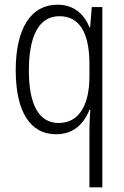

<svg xmlns="http://www.w3.org/2000/svg" viewBox="-20 -562 529 818"><path d="M361 -3V236H416V-532H371L364 -446H361C338 -503 294 -542 225 -542C111 -542 47 -440 47 -263C47 -84 110 10 219 10C290 10 336 -31 361 -94H365C362 -61 361 -24 361 -3ZM230 -38C149 -38 103 -110 103 -262C103 -409 146 -493 233 -493C319 -493 361 -422 361 -289V-237C361 -113 316 -38 230 -38Z"/></svg>

Font: Noto Sans Arabic UI Cn Lt
Style: Regular
Weight: 300
Width: 3
Designer: Monotype Design Team, Nadine Chahine and Nizar Qandah
Foundry: Monotype Imaging Inc.
Version: Version 2.010